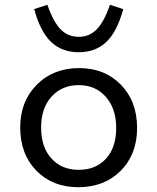

<svg xmlns="http://www.w3.org/2000/svg" viewBox="-20 -763 654 798"><path d="M437 -743.2 492.2 -725.1Q466.8 -631.3 421.9 -588.6Q377 -545.9 307.1 -545.9Q237.3 -545.9 192.4 -588.6Q147.5 -631.3 122.1 -725.1L176.8 -743.2Q201.7 -671.9 232.2 -640.9Q262.7 -609.9 307.1 -609.9Q351.6 -609.9 382.3 -641.4Q413.1 -672.9 437 -743.2ZM305.2 15.1Q198.7 15.1 131.3 -53.5Q64 -122.1 64 -233.9Q64 -341.3 132.6 -410.6Q201.2 -480 309.1 -480Q415 -480 482.4 -410.9Q549.8 -341.8 549.8 -231Q549.8 -121.6 481.7 -53.2Q413.6 15.1 305.2 15.1ZM307.1 -57.1Q377.9 -57.1 420.4 -103.3Q462.9 -149.4 462.9 -231.9Q462.9 -311.5 419.9 -360.4Q377 -409.2 307.1 -409.2Q237.3 -409.2 194.1 -361.3Q150.9 -313.5 150.9 -232.9Q150.9 -151.4 193.8 -104.2Q236.8 -57.1 307.1 -57.1Z"/></svg>

Font: IntelOne Mono
Style: Regular
Weight: 400
Designer: Fred Shallcrass
Foundry: Frere-Jones Type LLC
Version: Version 1.200;hotconv 1.1.0;makeotfexe 2.6.0;FJTRelease1.2